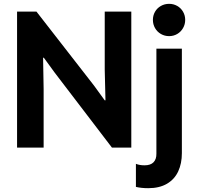

<svg xmlns="http://www.w3.org/2000/svg" viewBox="-20 -781 1040 1016"><path d="M70.3 -719.7H172.9L477.5 -328.1L534.2 -250H538.1L534.2 -413.1V-719.7H674.8V0H572.3L269.5 -396.5L211.9 -475.6H208L210.9 -309.6V0H70.3ZM699.2 208V85.9Q718.3 93.8 745.1 93.8Q776.9 93.8 792.5 77.6Q808.1 61.5 807.6 32.2V-523.4H942.4V29.3Q942.4 84 923.1 125.7Q903.8 167.5 863.8 191.2Q823.7 214.8 764.6 214.8Q728 214.8 699.2 208ZM789.1 -675.8Q789.1 -699.2 800.3 -718.8Q811.5 -738.3 831.3 -749.5Q851.1 -760.7 875 -760.7Q898.4 -760.7 918 -749.5Q937.5 -738.3 948.7 -718.8Q960 -699.2 960 -675.8Q960 -652.3 948.7 -632.6Q937.5 -612.8 918 -601.3Q898.4 -589.8 875 -589.8Q851.1 -589.8 831.3 -601.3Q811.5 -612.8 800.3 -632.6Q789.1 -652.3 789.1 -675.8Z"/></svg>

Font: Reddit Sans Strawberry
Style: Bold
Weight: 700
Designer: Stephen Hutchings
Foundry: Reddit
Version: Version 1.013